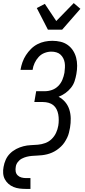

<svg xmlns="http://www.w3.org/2000/svg" viewBox="-27 -1007 547 1242"><path d="M140 215Q119 215 99 212.5Q79 210 60.5 202.5Q42 195 27.5 182Q13 169 4 152Q-5 135 -6.5 114Q-8 93 -4 73Q0 49 10 26.5Q20 4 38 -14Q56 -32 78.5 -43.5Q101 -55 124.5 -61Q148 -67 171.5 -68Q195 -69 218.5 -71Q242 -73 265.5 -81.5Q289 -90 307 -107.5Q325 -125 335.5 -147.5Q346 -170 350 -194Q353 -212 353 -230.5Q353 -249 350 -266.5Q347 -284 339 -300Q331 -316 318 -326.5Q305 -337 287.5 -342Q270 -347 251 -347H195L207 -417H263Q286 -417 309 -425Q332 -433 349.5 -450.5Q367 -468 376.5 -491Q386 -514 390 -537Q392 -553 393 -569.5Q394 -586 391.5 -601.5Q389 -617 382 -630.5Q375 -644 364 -654Q353 -664 337.5 -668.5Q322 -673 305 -673Q283 -673 261 -664.5Q239 -656 223 -638.5Q207 -621 197 -599.5Q187 -578 184 -556V-555H106V-557Q110 -581 118.5 -605Q127 -629 141 -650.5Q155 -672 173.5 -690.5Q192 -709 215 -721Q238 -733 262.5 -738Q287 -743 311 -743Q339 -743 364.5 -737Q390 -731 410.5 -716.5Q431 -702 445 -680.5Q459 -659 465.5 -634Q472 -609 472 -582Q472 -555 467 -528Q463 -505 455.5 -482Q448 -459 432 -439Q416 -419 395.5 -404.5Q375 -390 352 -381Q377 -368 395 -346.5Q413 -325 421.5 -298Q430 -271 430.5 -241Q431 -211 426 -181Q423 -165 419 -148.5Q415 -132 407.5 -116.5Q400 -101 390.5 -86.5Q381 -72 368 -59.5Q355 -47 340.5 -37Q326 -27 310 -20Q294 -13 278 -9Q262 -5 245 -3Q228 -1 212 -0.5Q196 0 179 1.5Q162 3 146 7Q130 11 114.5 19Q99 27 88 41.5Q77 56 75 72Q72 88 74.5 102.5Q77 117 87 127Q97 137 111.5 141Q126 145 141 145H170V215ZM283 -815 211 -955 263 -982 337 -871 450 -987 493 -950 375 -815Z"/></svg>

Font: Iosevka Oblique
Style: Regular
Weight: 400
Italic angle: -9°
Monospace: yes
Designer: Belleve Invis
Foundry: Belleve Invis
Version: Version 32.5.0; ttfautohint (v1.8.4)